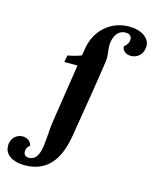

<svg xmlns="http://www.w3.org/2000/svg" viewBox="-286 -798 890 1106"><g transform="rotate(15 159.0 -245.0)"><path d="M-32 219C108 219 167 123 191 -8C208 -105 268 -476 268 -497C268 -524 262 -549 262 -577C262 -608 278 -670 334 -670C359 -670 371 -658 371 -638C371 -621 361 -604 344 -591C345 -564 369 -548 396 -548C436 -548 470 -577 470 -625C470 -674 418 -709 346 -709C232 -709 149 -628 132 -522L125 -478C100 -468 68 -460 44 -456L36 -415H115L62 -70C52 -6 54 65 41 113C31 148 14 171 -20 171C-38 171 -50 160 -50 142C-50 123 -40 109 -29 103C-34 75 -58 61 -83 61C-116 61 -152 85 -152 135C-152 191 -98 219 -32 219Z"/></g></svg>

Font: Caladea
Style: Bold Italic
Weight: 700
Italic angle: -9°
Designer: Carolina Giovagnoli and Andres Torresi
Foundry: Carolina Giovagnoli & Andres Torresi
Version: Version 1.001;hotconv 1.0.109;makeotfexe 2.5.65596